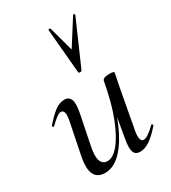

<svg xmlns="http://www.w3.org/2000/svg" viewBox="-182 -825 832 933"><g transform="rotate(-30 234.0 -359.0)"><path d="M130 13Q88 13 72 -18.5Q56 -50 70 -119L106 -297Q111 -327 106.5 -339.5Q102 -352 90 -352Q80 -352 64 -340Q48 -328 29 -309Q25 -305 21 -309Q17 -313 21 -317Q54 -355 80.5 -375Q107 -395 134 -395Q160 -395 169 -373Q178 -351 167 -297L135 -138Q123 -83 132.5 -57Q142 -31 169 -31Q200 -31 233.5 -71.5Q267 -112 297 -189Q327 -266 347 -377L361 -376Q342 -259 306.5 -171.5Q271 -84 226 -35.5Q181 13 130 13ZM329 9Q302 9 294.5 -13Q287 -35 296 -84L347 -377Q350 -394 387 -394Q403 -394 408 -392Q413 -390 413 -387Q413 -384 408 -361Q403 -338 398 -312L357 -89Q348 -33 373 -33Q384 -33 401 -44.5Q418 -56 439 -77Q442 -81 446 -76.5Q450 -72 447 -69Q412 -29 384 -10Q356 9 329 9ZM260 -477 238 -726Q238 -729 243.5 -729.5Q249 -730 250 -727L288 -588L378 -730Q379 -732 384.5 -730.5Q390 -729 388 -726L279 -477Q277 -472 268.5 -472Q260 -472 260 -477Z"/></g></svg>

Font: Cormorant Medium
Style: Italic
Weight: 500
Italic angle: -10°
Designer: Christian Thalmann (Catharsis Fonts)
Foundry: Catharsis Fonts
Version: Version 4.000